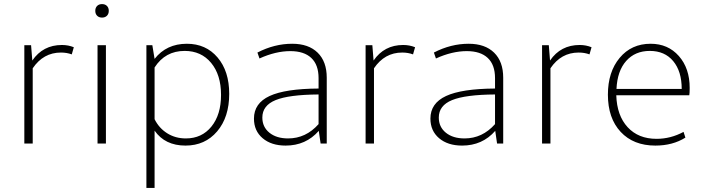

<svg xmlns="http://www.w3.org/2000/svg" viewBox="-20 -702 3453 939"><path d="M99 0V-481H132L138 -406Q190 -482 283 -482Q314 -482 341 -471L331 -436Q307 -445 278 -445Q192 -445 140 -368V0Z M503 -625Q494 -616 479 -616Q464 -616 455 -625Q446 -634 446 -649Q446 -664 455 -673Q464 -682 479 -682Q494 -682 503 -673Q512 -664 512 -649Q512 -634 503 -625ZM457 0V-481H498V0Z M696 217V-481H725L736 -414Q794 -488 894 -488Q987 -488 1044 -421Q1101 -354 1101 -243Q1101 -129 1042 -59.5Q983 10 887 10Q787 10 736 -63V217ZM883 -453Q788 -453 736 -372V-119Q758 -75 798 -50Q838 -25 889 -25Q967 -25 1014 -83Q1061 -141 1061 -238Q1061 -336 1012.5 -394.5Q964 -453 883 -453Z M1377 10Q1307 10 1264.5 -26Q1222 -62 1222 -122Q1222 -197 1298.5 -232.5Q1375 -268 1538 -269V-320Q1538 -385 1502.5 -418.5Q1467 -452 1400 -452Q1328 -452 1249 -416L1239 -445Q1322 -488 1409 -488Q1489 -488 1533.5 -444.5Q1578 -401 1578 -322V0H1548L1539 -62Q1476 10 1377 10ZM1263 -127Q1263 -81 1297.5 -53Q1332 -25 1389 -25Q1476 -25 1538 -95V-240Q1393 -239 1328 -212.5Q1263 -186 1263 -127Z M1768 0V-481H1801L1807 -406Q1859 -482 1952 -482Q1983 -482 2010 -471L2000 -436Q1976 -445 1947 -445Q1861 -445 1809 -368V0Z M2240 10Q2170 10 2127.5 -26Q2085 -62 2085 -122Q2085 -197 2161.5 -232.5Q2238 -268 2401 -269V-320Q2401 -385 2365.5 -418.5Q2330 -452 2263 -452Q2191 -452 2112 -416L2102 -445Q2185 -488 2272 -488Q2352 -488 2396.5 -444.5Q2441 -401 2441 -322V0H2411L2402 -62Q2339 10 2240 10ZM2126 -127Q2126 -81 2160.5 -53Q2195 -25 2252 -25Q2339 -25 2401 -95V-240Q2256 -239 2191 -212.5Q2126 -186 2126 -127Z M2631 0V-481H2664L2670 -406Q2722 -482 2815 -482Q2846 -482 2873 -471L2863 -436Q2839 -445 2810 -445Q2724 -445 2672 -368V0Z M3185 10Q3078 10 3015.5 -57Q2953 -124 2953 -239Q2953 -350 3010.5 -419Q3068 -488 3162 -488Q3247 -488 3300 -428Q3353 -368 3353 -272Q3353 -245 3351 -236H2994Q2997 -137 3049.5 -80Q3102 -23 3191 -23Q3260 -23 3323 -57L3332 -29Q3270 10 3185 10ZM3158 -453Q3086 -453 3042.5 -404Q2999 -355 2995 -267H3314Q3314 -353 3272.5 -403Q3231 -453 3158 -453Z"/></svg>

Font: Cantarell Light
Style: Regular
Weight: 300
Designer: Dave Crossland, Nikolaus Waxweiler, Florian Fecher, Jacques Le Bailly, Eben Sorkin, Alexei Vanyashin, Alexios Zavras, Em
Version: Version 0.303